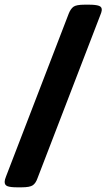

<svg xmlns="http://www.w3.org/2000/svg" viewBox="-53 -722 455 821"><path d="M21 79Q-9 79 -21.5 74Q-34 69 -33 54Q-33 47 -27 32L241 -664Q249 -684 261 -693Q273 -702 309 -702H327Q357 -702 370.5 -697Q384 -692 382 -677Q381 -669 375 -655L107 41Q100 61 87.5 70Q75 79 39 79Z"/></svg>

Font: Asap Condensed Condensed Black
Style: Italic
Weight: 900
Width: 3
Italic angle: -6°
Designer: Pablo Cosgaya
Foundry: Omnibus-Type
Version: Version 3.001; ttfautohint (v1.8.4.7-5d5b)